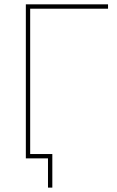

<svg xmlns="http://www.w3.org/2000/svg" viewBox="-20 -730 538 885"><path d="M478 -689.9H119.1V-20H221.2V134.8H201.2V0H99.1V-710H478Z"/></svg>

Font: Rawline Thin
Style: Regular
Weight: 250
Designer: Matt McInerney, Pablo Impallari, Rodrigo Fuenzalida
Foundry: Matt McInerney, Pablo Impallari, Rodrigo Fuenzalida
Version: Version 4.020;PS 004.020;hotconv 1.0.88;makeotf.lib2.5.64775